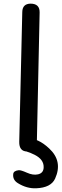

<svg xmlns="http://www.w3.org/2000/svg" viewBox="-20 -806 336 1048"><path d="M93.3 -31.2Q98.1 -50.3 125.5 -51.3Q187 -53.7 248.5 4.4Q323.7 74.2 280.8 168.9Q258.3 218.3 178.2 221.7Q126.5 224.1 77.6 193.8Q48.3 175.8 52.2 143.6Q54.2 126 82.5 123Q94.2 122.1 127 136.7Q160.6 151.9 188 145.5Q218.3 138.2 218.3 106.4Q219.2 64.5 169.4 39.1Q146 26.9 117.7 18.6Q82.5 9.3 93.3 -31.2ZM146.5 -786.1Q197.3 -786.1 196.3 -737.8L181.2 -31.2Q180.7 22 127.9 21Q84 20 85 -32.2L101.6 -740.7Q102.5 -785.2 146.5 -786.1Z"/></svg>

Font: Comic Relief
Style: Regular
Weight: 400
Designer: Jeff Davis
Foundry: Loudifier
Version: Version 1.0